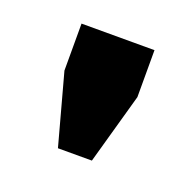

<svg xmlns="http://www.w3.org/2000/svg" viewBox="-55 -707 321 319"><g transform="rotate(20 105.5 -548.0)"><path d="M135 -444H75L41 -569V-652H170V-569Z"/></g></svg>

Font: Syne SemiBold
Style: Regular
Weight: 600
Designer: Lucas Descroix
Foundry: Bonjour Monde
Version: Version 2.200; ttfautohint (v1.8.4)